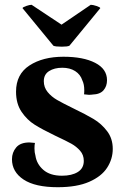

<svg xmlns="http://www.w3.org/2000/svg" viewBox="-20 -768 516 802"><path d="M30 -103Q30 -131 47.5 -152Q65 -173 103 -173Q110 -173 126 -171Q124 -163 124 -148Q124 -131 128 -118Q133 -83 161 -58.5Q189 -34 239 -34Q280 -34 305 -49.5Q330 -65 330 -96Q330 -121 314.5 -138.5Q299 -156 278.5 -167.5Q258 -179 211 -201Q157 -227 125 -247Q93 -267 70 -301Q47 -335 47 -385Q47 -458 103 -494.5Q159 -531 245 -531Q328 -531 377.5 -505.5Q427 -480 427 -433Q427 -408 412.5 -391Q398 -374 366 -373Q361 -372 351 -372Q345 -372 331 -374Q332 -379 332 -391Q332 -416 324 -432Q316 -457 294 -471Q272 -485 240 -485Q207 -485 185 -471Q163 -457 163 -429Q163 -403 179 -383.5Q195 -364 218.5 -350.5Q242 -337 285 -316Q339 -290 371.5 -270.5Q404 -251 427.5 -220Q451 -189 451 -146Q451 -104 427.5 -67.5Q404 -31 352.5 -8.5Q301 14 221 14Q127 14 78.5 -18Q30 -50 30 -103ZM237 -665 359 -748Q368 -748 383 -743Q398 -738 399 -734L270 -577Q262 -573 238 -573Q211 -573 203 -577L74 -734Q75 -738 89.5 -743Q104 -748 112 -748Z"/></svg>

Font: Arima Madurai Black
Style: Regular
Weight: 900
Designer: Joana Correia and Natanael Gama
Foundry: NDISCOVER
Version: Version 1.020